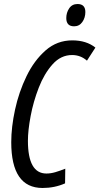

<svg xmlns="http://www.w3.org/2000/svg" viewBox="-20 -926 495 956"><path d="M405 -866Q405 -906 366 -906Q339 -906 324.5 -884.5Q310 -863 310 -836Q310 -795 349 -795Q375 -795 390 -816.5Q405 -838 405 -866ZM304 -13 305 -86Q280 -76 256.5 -69Q233 -62 211 -62Q119 -62 119 -225Q119 -276 132.5 -348Q146 -420 173 -489.5Q200 -559 241.5 -605.5Q283 -652 339 -652Q381 -652 413 -624L455 -689Q410 -725 340 -725Q264 -725 207 -675Q150 -625 112 -546.5Q74 -468 55 -380.5Q36 -293 36 -218Q36 10 192 10Q252 10 304 -13Z"/></svg>

Font: Noto Sans Display Condensed
Style: Italic
Weight: 400
Width: 3
Designer: Monotype Design team
Foundry: Monotype Imaging Inc.
Version: 1.000